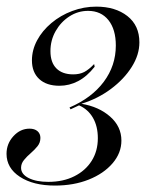

<svg xmlns="http://www.w3.org/2000/svg" viewBox="-36 -446 504 585"><path d="M131.5 119.4Q65.3 119.4 24.6 92.7Q-16.1 66.1 -16.1 22.6Q-16.1 -8.1 4.8 -31Q25.8 -54 54 -54Q69.4 -54 78.2 -46.4Q87.1 -38.7 87.1 -25.8Q87.1 -11.3 78.2 -0.4Q69.4 10.5 57.7 20.6Q46 30.6 37.1 41.5Q28.2 52.4 28.2 65.3Q28.2 84.7 51.2 96.4Q74.2 108.1 111.3 108.1Q156.5 108.1 190.3 91.1Q224.2 74.2 243.1 44.4Q262.1 14.5 262.1 -25Q262.1 -61.3 247.2 -87.1Q232.3 -112.9 204.8 -125L179 -112.9L175.8 -118.5Q243.5 -147.6 280.2 -196.8Q316.9 -246 316.9 -307.3Q316.9 -356.5 294.4 -384.7Q271.8 -412.9 232.3 -412.9Q201.6 -412.9 175.4 -396Q149.2 -379 133.5 -351.2Q117.7 -323.4 117.7 -290.3Q117.7 -255.6 135.9 -237.5Q154 -219.4 187.1 -219.4Q206.5 -219.4 220.6 -226.6Q234.7 -233.9 250.8 -250.8L252.4 -242.7Q229 -212.9 202 -198.8Q175 -184.7 145.2 -184.7Q105.6 -184.7 83.5 -205.2Q61.3 -225.8 61.3 -262.1Q61.3 -293.5 77 -323Q92.7 -352.4 120.6 -375.8Q148.4 -399.2 183.9 -412.5Q219.4 -425.8 257.3 -425.8Q315.3 -425.8 352 -397.2Q388.7 -368.5 388.7 -316.9Q388.7 -279 365.3 -241.9Q341.9 -204.8 302 -175Q262.1 -145.2 212.1 -129.8Q265.3 -121 299.6 -90.7Q333.9 -60.5 333.9 -17.7Q333.9 20.2 306.9 51.6Q279.8 83.1 234.3 101.2Q188.7 119.4 131.5 119.4Z"/></svg>

Font: Playfair 144pt Light
Style: Italic
Weight: 300
Italic angle: -15.6°
Designer: Claus Eggers Sørensen
Foundry: Claus Eggers Sørensen
Version: Version 2.001;gftools[0.9.30]